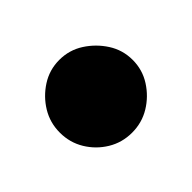

<svg xmlns="http://www.w3.org/2000/svg" viewBox="-66 -397 233 233"><g transform="rotate(-45 50.5 -280.5)"><path d="M-12 -280Q-12 -263 -3.5 -249Q5 -235 19 -226.5Q33 -218 50 -218Q67 -218 81 -226.5Q95 -235 104 -249Q113 -263 113 -280Q113 -297 104 -311Q95 -325 81 -334Q67 -343 50 -343Q33 -343 19 -334Q5 -325 -3.5 -311Q-12 -297 -12 -280Z"/></g></svg>

Font: Linefont Medium
Style: Regular
Weight: 500
Monospace: yes
Version: Version 3.002;gftools[0.9.33]